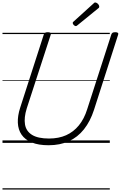

<svg xmlns="http://www.w3.org/2000/svg" viewBox="-20 -1149 971 1544"><path d="M371 19Q289 19 235 -3.5Q181 -26 153.5 -66Q126 -106 123.5 -161.5Q121 -217 142 -282L332 -871Q335 -881 342 -885.5Q349 -890 365 -890Q379 -890 385.5 -885.5Q392 -881 388 -870L195 -277Q172 -203 181 -148.5Q190 -94 237.5 -64.5Q285 -35 374 -35Q452 -35 511.5 -61.5Q571 -88 614 -140.5Q657 -193 681 -270L875 -871Q878 -881 885 -885.5Q892 -890 907 -890Q937 -890 930 -870L736 -266Q706 -173 655 -109Q604 -45 533 -13Q462 19 371 19ZM590 -939Q582 -939 573.5 -947.5Q565 -956 565 -963Q565 -966 565.5 -968.5Q566 -971 571 -975L731 -1120Q735 -1124 738 -1126.5Q741 -1129 746 -1129Q752 -1129 760 -1124Q768 -1119 773 -1111Q778 -1103 778 -1097Q778 -1093 777 -1089.5Q776 -1086 770 -1082L603 -946Q599 -943 596 -941Q593 -939 590 -939ZM0 365H863V375H0ZM0 -20H863V0H0ZM0 -505H863V-500H0ZM0 -885H863V-875H0Z"/></svg>

Font: Playwrite DK Loopet Guides
Style: Regular
Weight: 400
Designer: Veronika Burian, José Scaglione
Foundry: TypeTogether
Version: Version 1.003